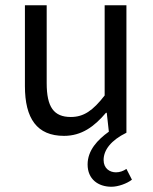

<svg xmlns="http://www.w3.org/2000/svg" viewBox="-20 -506 584 732"><path d="M314 121C314 177 354 206 405 206C430 206 464 194 483 179L462 138C450 146 437 151 422 151C398 151 375 136 375 104C375 66 403 29 462 0V-486H379V-142C334 -84 299 -60 250 -60C185 -60 158 -98 158 -189V-486H75V-178C75 -54 121 12 224 12C291 12 339 -23 384 -76H387L395 -4C352 27 314 67 314 121Z"/></svg>

Font: Cambridge Sans
Style: Regular
Weight: 400
Version: Version 2.020;PS 002.020;hotconv 1.0.88;makeotf.lib2.5.64775